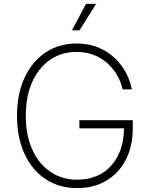

<svg xmlns="http://www.w3.org/2000/svg" viewBox="-20 -962 781 992"><path d="M378.9 9.8Q285.6 9.8 215.6 -36.6Q145.5 -83 106.7 -167Q67.9 -251 67.9 -363.3Q67.9 -476.6 106.9 -560.5Q146 -644.5 215.3 -690.9Q284.7 -737.3 376 -737.3Q437.5 -737.3 486.8 -717Q536.1 -696.8 572.5 -662.4Q608.9 -627.9 631.1 -585.7Q653.3 -543.5 661.1 -500H613.8Q606 -536.1 586.4 -570.8Q566.9 -605.5 536.9 -633.3Q506.8 -661.1 466.3 -677.5Q425.8 -693.8 376 -693.8Q298.8 -693.8 239.5 -653.6Q180.2 -613.3 146.7 -539.1Q113.3 -464.8 113.3 -363.3Q113.3 -263.2 146.7 -189.2Q180.2 -115.2 240 -74.5Q299.8 -33.7 378.9 -33.7Q452.6 -33.7 506.8 -66.7Q561 -99.6 590.8 -160.4Q620.6 -221.2 620.6 -303.7L636.7 -298.8H390.1V-340.8H666V-299.8Q666 -206.1 629.9 -136.5Q593.8 -66.9 529.3 -28.6Q464.8 9.8 378.9 9.8ZM351.6 -805.2 424.3 -941.9H476.6L390.6 -805.2Z"/></svg>

Font: Inter ExtraLight
Style: Regular
Weight: 250
Designer: Rasmus Andersson
Foundry: rsms
Version: Version 4.001;git-66647c0bb